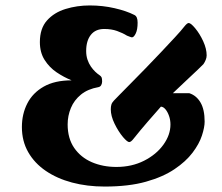

<svg xmlns="http://www.w3.org/2000/svg" viewBox="-20 -672 814 705"><path d="M364.1 13Q299.9 13 244.6 -1.7Q189.4 -16.4 148.1 -44.6Q106.7 -72.8 83.6 -113.3Q60.4 -153.8 60.4 -205.4Q60.4 -253.4 80.3 -292.2Q100.1 -331 140.6 -354Q181.1 -377 243 -377Q214.5 -388.5 187.8 -406.5Q161.2 -424.5 143.8 -451.9Q126.4 -479.2 126.4 -517.5Q126.4 -567.5 152.6 -596.9Q178.9 -626.3 220.9 -639.1Q262.9 -652 309.4 -652Q357.1 -652 400.8 -641.9Q444.5 -631.8 473.3 -617.1Q479.5 -614.1 482.4 -607.2Q485.3 -600.3 485.3 -588.8Q485.3 -563.2 478.4 -549.1Q471.5 -534.9 464.7 -534.9Q462 -534.9 457.4 -536.8Q452.7 -538.6 446.2 -541.1Q430.3 -551 409.7 -558.3Q389.2 -565.6 362.8 -565.6Q330.4 -565.6 313.4 -543.8Q296.4 -522 296.4 -484.8Q296.4 -467.4 301.2 -453.1Q306 -438.8 313.7 -427.7Q321.4 -416.6 329.7 -408.7Q338 -400.8 345 -396.3Q350.7 -392.5 352.9 -388.1Q355 -383.8 355 -372.8Q355 -365.8 351.7 -359.6Q348.5 -353.5 341.2 -352Q302.4 -345.2 277.4 -324.8Q252.3 -304.4 240.4 -275.7Q228.4 -247 228.4 -215.1Q228.4 -163.8 252.5 -128.8Q276.7 -93.9 317.3 -76.4Q358 -59 407.4 -59Q463.9 -59 509 -81.8Q554.1 -104.7 580 -140.7Q605.9 -176.8 605.9 -214.8Q605.9 -231.7 600.6 -246.5Q595.4 -261.3 587.5 -270.7Q579.5 -280.1 570.8 -280.4Q550.4 -257.5 523 -225.8Q495.6 -194.2 470.4 -162.6Q460.9 -150.3 454.4 -150.3Q447.6 -150.3 431.8 -168.6Q414.4 -189.5 400.6 -217.9Q386.8 -246.2 386.8 -270.6Q386.8 -280.6 389 -287.9Q391.1 -295.2 398.3 -302.7Q401.1 -305.4 417.5 -322.5Q434 -339.6 459.6 -365.2Q485.1 -390.9 514.2 -420.8Q543.2 -450.7 571.3 -480.4Q599.3 -510 622.3 -534.9Q645.3 -559.7 656.5 -574.2Q667 -587.5 672.8 -587.5Q680.6 -587.5 696.4 -568.6Q713.5 -548.1 726.2 -520.4Q738.8 -492.8 738.8 -468.7Q738.8 -460.4 735.3 -452Q731.9 -443.6 727.1 -436.6Q723.6 -432.4 706.1 -416Q688.7 -399.7 664.5 -376.9Q640.3 -354.1 614.6 -329.7H675.3Q701.1 -321.4 716.2 -295.7Q731.4 -270 731.4 -225.4Q731.4 -204.7 721.4 -174.1Q711.4 -143.5 687 -111.3Q662.6 -79 620.7 -50.8Q578.9 -22.5 516 -4.8Q453 13 364.1 13Z"/></svg>

Font: Briem Hand Thin
Style: Regular
Weight: 100
Designer: Gunnlaugur SE Briem, Eben Sorkin
Foundry: Sorkin Type Co.
Version: Version 1.003